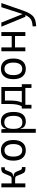

<svg xmlns="http://www.w3.org/2000/svg" viewBox="1650 -2217 802 4142"><g transform="rotate(-90 2051.0 -146.0)"><path d="M81.1 0V-517.6H165.5V-296.9H266.6Q294.4 -296.9 307.6 -307.1Q320.8 -317.4 329.6 -338.9L372.1 -443.4Q390.6 -488.8 415 -504.4Q439.5 -520 488.3 -520H514.2V-443.4H494.1Q476.6 -443.4 466.8 -438Q457 -432.6 450.7 -417L410.2 -320.8Q397.9 -292.5 375.7 -278.3Q353.5 -264.2 317.9 -264.2V-253.4H320.8Q392.6 -253.4 416.5 -196.8L457 -100.6Q463.9 -85.4 473.6 -79.8Q483.4 -74.2 500.5 -74.2H517.6V2.4H491.7Q442.9 2.4 416.7 -13.2Q390.6 -28.8 372.1 -74.2L329.6 -178.7Q320.8 -200.2 307.6 -210.4Q294.4 -220.7 266.6 -220.7H165.5V0Z M878.9 9.8Q772.9 9.8 714.6 -60.5Q656.2 -130.9 656.2 -258.8Q656.2 -387.2 714.6 -457.3Q772.9 -527.3 878.9 -527.3Q984.9 -527.3 1043.2 -457.3Q1101.6 -387.2 1101.6 -258.8Q1101.6 -130.9 1043.2 -60.5Q984.9 9.8 878.9 9.8ZM878.9 -66.9Q943.8 -66.9 979 -116.9Q1014.2 -167 1014.2 -258.8Q1014.2 -350.6 979 -400.6Q943.8 -450.7 878.9 -450.7Q814 -450.7 778.8 -400.6Q743.7 -350.6 743.7 -258.8Q743.7 -167 778.8 -116.9Q814 -66.9 878.9 -66.9Z M1257.8 224.6V-517.6H1332.5L1341.3 -416.5H1346.7Q1355 -469.7 1394.8 -498.5Q1434.6 -527.3 1499.5 -527.3Q1601.6 -527.3 1654.3 -458Q1707 -388.7 1707 -253.9Q1707 -124 1654.8 -57.1Q1602.5 9.8 1500.5 9.8Q1434.6 9.8 1396 -20.3Q1357.4 -50.3 1350.1 -103H1342.3V224.6ZM1342.3 -246.1Q1342.3 -64 1481.9 -64Q1623 -64 1623 -253.9Q1623 -453.6 1482.4 -453.6Q1342.3 -453.6 1342.3 -271.5Z M1781.2 131.8V-76.7H1827.1Q1854 -121.1 1866 -183.6Q1877.9 -246.1 1877.9 -329.1V-517.6H2244.6V-76.7H2305.7V131.8H2225.1V0H1861.8V131.8ZM2160.6 -76.7V-440.9H1953.1V-332.5Q1953.1 -252 1943.4 -188.5Q1933.6 -125 1910.6 -76.7Z M2636.7 9.8Q2530.8 9.8 2472.4 -60.5Q2414.1 -130.9 2414.1 -258.8Q2414.1 -387.2 2472.4 -457.3Q2530.8 -527.3 2636.7 -527.3Q2742.7 -527.3 2801 -457.3Q2859.4 -387.2 2859.4 -258.8Q2859.4 -130.9 2801 -60.5Q2742.7 9.8 2636.7 9.8ZM2636.7 -66.9Q2701.7 -66.9 2736.8 -116.9Q2772 -167 2772 -258.8Q2772 -350.6 2736.8 -400.6Q2701.7 -450.7 2636.7 -450.7Q2571.8 -450.7 2536.6 -400.6Q2501.5 -350.6 2501.5 -258.8Q2501.5 -167 2536.6 -116.9Q2571.8 -66.9 2636.7 -66.9Z M3345.2 0V-223.1H3100.1V0H3015.6V-517.6H3100.1V-294.4H3345.2V-517.6H3429.7V0Z M3556.2 234.4 3552.2 157.7 3617.2 149.4Q3678.7 140.6 3720.9 106.7Q3763.2 72.8 3795.9 0H3759.3L3546.4 -517.6H3635.3L3815.4 -66.9H3821.8Q3822.3 -68.4 3822.8 -70.3L3967.3 -517.6H4056.2L3892.6 -45.9Q3860.4 46.9 3823.7 103.8Q3787.1 160.6 3740 189.2Q3692.9 217.8 3628.9 225.6Z"/></g></svg>

Font: Cascadia Mono NF SemiLight
Style: Regular
Weight: 350
Monospace: yes
Designer: Aaron Bell
Foundry: Saja Typeworks
Version: Version 2404.023; ttfautohint (v1.8.4)